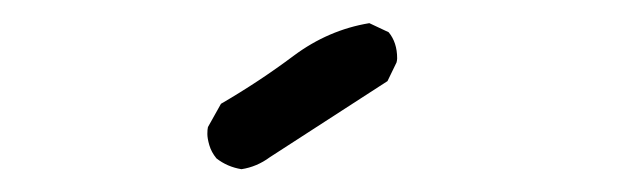

<svg xmlns="http://www.w3.org/2000/svg" viewBox="-20 -56 540 165"><path d="M321.3 -5.9Q321.3 -19.5 314 -28.3L297.4 -36.1Q262.2 -30.3 232.4 -8.1Q202.6 14.2 169.9 33.2L158.7 53.2Q158.2 55.2 158.2 59.1Q158.2 63 159.9 68.8Q161.6 74.7 166 80.1Q175.3 87.4 187.5 89.4Q200.7 87.4 211.9 79.1L313 13.7L320.8 -2.4Q321.3 -4.4 321.3 -5.9Z"/></svg>

Font: NaikaiFont
Style: Light
Weight: 300
Version: Version 1.89